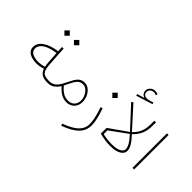

<svg xmlns="http://www.w3.org/2000/svg" viewBox="-113 -1525 2420 2420"><g transform="rotate(45 1097.0 -314.5)"><path d="M230.5 -618.2 278.3 -570.3 326.2 -618.2 278.3 -666ZM400.4 -618.2 448.2 -570.3 496.1 -618.2 448.2 -666ZM360.4 -376Q239.7 -360.4 168.7 -311.5Q97.7 -262.7 97.7 -191.4Q97.7 -150.9 122.1 -124.5Q146.5 -98.1 186.3 -85.7Q226.1 -73.2 271 -73.2Q301.3 -73.2 331.3 -78.4Q361.3 -83.5 388.7 -93.8Q404.8 -46.4 440.7 -23.2Q476.6 0 543.9 0H544.4V-29.3H543.9Q490.7 -29.3 460.9 -42.7Q431.2 -56.2 418.2 -91.6Q405.3 -127 401.4 -192.9L385.7 -449.7L356.4 -448.2ZM361.8 -345.7 372.6 -189Q374 -169.9 376 -153.1Q377.9 -136.2 381.3 -121.1Q356.9 -112.8 328.9 -108.2Q300.8 -103.5 273.4 -103.5Q235.8 -103.5 202.9 -112.8Q169.9 -122.1 149.7 -142.3Q129.4 -162.6 129.4 -194.8Q129.4 -253.4 191.9 -292.7Q254.4 -332 361.8 -345.7Z M544.4 -29.3Q538.1 -29.3 536.4 -25.1Q534.7 -21 534.7 -14.6Q534.7 -8.3 536.4 -4.2Q538.1 0 544.4 0Q604.5 0 641.1 -28.1Q677.7 -56.2 701.7 -96.2Q742.7 -48.8 788.1 -21.7Q833.5 5.4 887.2 5.4Q951.2 5.4 991.2 -35.6Q1031.2 -76.7 1031.2 -142.6Q1031.2 -187.5 1012 -231.4Q992.7 -275.4 958 -304.7Q923.3 -334 877 -334Q834 -334 805.7 -313Q777.3 -292 757.6 -258.3Q737.8 -224.6 719.7 -187Q701.2 -148.4 679.4 -112.1Q657.7 -75.7 626 -52.5Q594.2 -29.3 544.4 -29.3ZM716.3 -121.6 738.8 -168.9Q755.9 -204.6 773.7 -235.1Q791.5 -265.6 815.7 -284.7Q839.8 -303.7 876 -303.7Q913.6 -303.7 942.4 -278.3Q971.2 -252.9 987.8 -216.1Q1004.4 -179.2 1004.4 -143.6Q1004.4 -89.4 972.9 -56.4Q941.4 -23.4 887.7 -23.4Q837.4 -23.4 796.4 -48.8Q755.4 -74.2 716.3 -121.6Z M1236.8 -254.9Q1254.9 -205.1 1266.8 -160.4Q1278.8 -115.7 1285.2 -78.1Q1291.5 -40.5 1291.5 -10.7Q1291.5 69.8 1233.2 126.7Q1174.8 183.6 1041 232.9L1051.8 260.3Q1192.9 208.5 1256.8 143.1Q1320.8 77.6 1320.8 -14.2Q1320.8 -62 1306.6 -124.5Q1292.5 -187 1264.2 -265.6ZM1212.4 -490.2 1260.3 -442.4 1308.1 -490.2 1260.3 -538.1Z M1631.3 -876Q1620.1 -881.8 1607.9 -885.5Q1595.7 -889.2 1582.5 -889.2Q1542.5 -889.2 1515.1 -863.5Q1487.8 -837.9 1487.8 -800.8Q1487.8 -776.9 1502 -758.1Q1516.1 -739.3 1539.6 -731.4V-726.6L1445.8 -699.7L1453.1 -675.8L1673.3 -745.6L1666 -768.1L1618.2 -753.4Q1593.3 -745.6 1572.8 -745.6Q1544.4 -745.6 1527.3 -760Q1510.3 -774.4 1510.3 -800.3Q1510.3 -829.1 1529.8 -846.7Q1549.3 -864.3 1580.6 -864.3Q1591.8 -864.3 1602.3 -861.8Q1612.8 -859.4 1622.1 -855ZM1736.3 -278.8Q1789.6 -221.2 1813.2 -178.5Q1836.9 -135.7 1836.9 -106.9Q1836.9 -72.8 1794.7 -48.8Q1752.4 -24.9 1669.4 -24.9Q1630.4 -24.9 1589.4 -29.3Q1548.3 -33.7 1504.9 -43V-110.4ZM1485.4 -593.3 1463.9 -574.2 1719.7 -297.4 1475.1 -125V-22Q1523.4 -9.8 1573.2 -2.4Q1623 4.9 1669.4 4.9Q1726.1 4.9 1770.5 -8.1Q1814.9 -21 1840.6 -45.9Q1866.2 -70.8 1866.2 -106.9Q1866.2 -145 1838.6 -190.9Q1811 -236.8 1755.9 -294.4Q1812.5 -346.7 1839.4 -408.2Q1866.2 -469.7 1866.2 -549.3V-614.3H1836.9V-549.3Q1836.9 -474.1 1813.7 -418.2Q1790.5 -362.3 1738.8 -313Z M2091.3 0V-614.3H2062V0Z"/></g></svg>

Font: Estedad-FD VF
Style: Regular
Weight: 100
Designer: Amin Abedi
Version: Version 7.3